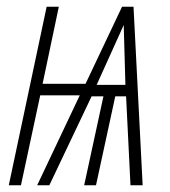

<svg xmlns="http://www.w3.org/2000/svg" viewBox="-20 -548 503 568"><path d="M6 0H42L99 -266H216L90 0H126L251 -263H286L229 0H264L321 -263H353L366 0H402L375 -528H341L233 -300H106L154 -528H118ZM266 -297 346 -474 351 -297Z"/></svg>

Font: Noto Sans ExtraCondensed ExtraLight
Style: Italic
Weight: 200
Width: 2
Italic angle: -12°
Designer: Monotype Design Team
Foundry: Monotype Imaging Inc.
Version: Version 2.013